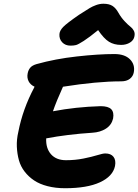

<svg xmlns="http://www.w3.org/2000/svg" viewBox="-20 -1000 740 1027"><path d="M356.9 -755.9Q329.6 -755.9 312.7 -773.7Q295.9 -791.5 297.9 -817.9Q299.3 -836.4 317.9 -855.7Q336.4 -875 402.8 -920.9Q444.8 -947.8 459.7 -956.8Q474.6 -965.8 494.1 -972.9Q513.7 -980 533.2 -980Q563.5 -980 581.5 -968.5Q599.6 -957 613.8 -931.2Q627.9 -906.2 646.5 -886.5Q665 -866.7 677 -857.7Q689 -848.6 695.8 -835.7Q702.6 -822.8 699.2 -806.2Q695.8 -785.2 675.5 -772.5Q655.3 -759.8 627.9 -759.8Q590.3 -759.8 563 -776.6Q535.6 -793.5 504.9 -838.9Q457 -799.8 427.7 -781Q398.4 -762.2 386.5 -759Q374.5 -755.9 356.9 -755.9ZM328.1 6.8Q276.9 6.8 234.4 -4.2Q191.9 -15.1 162.4 -34.9Q132.8 -54.7 111.6 -82.3Q90.3 -109.9 81.1 -143.3Q71.8 -176.8 70.1 -215.3Q68.4 -253.9 78.1 -294.9Q101.6 -416.5 163.1 -532.2Q163.1 -534.2 165 -536.1Q142.6 -546.4 133.1 -565.2Q123.5 -584 127.9 -606.9Q131.3 -625.5 141.8 -637.9Q152.3 -650.4 175.8 -657.2Q275.4 -685.1 390.9 -698Q506.3 -710.9 591.8 -710.9Q647 -710.9 675 -682.9Q703.1 -654.8 695.8 -613.8Q691.9 -591.8 674.6 -578.4Q657.2 -564.9 627.9 -564.9Q499 -564.9 316.9 -536.1Q281.2 -457.5 263.2 -404.8Q385.3 -428.2 518.1 -432.1Q559.1 -432.1 575 -415.8Q590.8 -399.4 585 -366.2Q576.7 -331.1 546.4 -311.8Q516.1 -292.5 474.1 -290Q339.8 -281.2 227.1 -259.8Q224.6 -207 252.7 -175Q280.8 -143.1 333 -143.1Q382.8 -143.1 427.2 -152.1Q471.7 -161.1 501 -170.2Q530.3 -179.2 543 -179.2Q573.2 -179.2 587.2 -161.1Q601.1 -143.1 595.2 -111.8Q583.5 -56.6 514.6 -24.9Q445.8 6.8 328.1 6.8Z"/></svg>

Font: Shantell Sans Normal
Style: Bold Italic
Weight: 700
Italic angle: -11.31°
Designer: Stephen Nixon, Anya Danilova, Shantell Martin
Foundry: Arrow Type
Version: Version 1.006;[559af2be0]